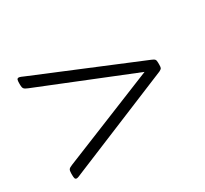

<svg xmlns="http://www.w3.org/2000/svg" viewBox="-97 -579 753 704"><g transform="rotate(-30 280.0 -226.5)"><path d="M47 -13Q41 -13 39.5 -18Q38 -23 38 -32V-40Q38 -50 41 -55Q44 -60 57 -65L457 -227L58 -388Q45 -393 41.5 -398Q38 -403 38 -413V-421Q38 -430 39.5 -435Q41 -440 47 -440Q50 -440 56.5 -437.5Q63 -435 67 -433L501 -253Q511 -249 514 -245Q517 -241 517 -231V-222Q517 -212 515 -208.5Q513 -205 505 -201L67 -20Q63 -18 56.5 -15.5Q50 -13 47 -13Z"/></g></svg>

Font: Asap ExtraLight
Style: Regular
Weight: 200
Designer: Pablo Cosgaya
Foundry: Omnibus-Type
Version: Version 3.001; ttfautohint (v1.8.4.7-5d5b)